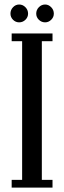

<svg xmlns="http://www.w3.org/2000/svg" viewBox="-20 -852 291 872"><path d="M33 0V-35H80.5V-665H33V-700H218.5V-665H170V-35H218.5V0ZM185 -750.5Q168.5 -750.5 156.5 -762.2Q144.5 -774 144.5 -790Q144.5 -807 156.5 -819.2Q168.5 -831.5 185 -831.5Q200.5 -831.5 212.5 -819.2Q224.5 -807 224.5 -790Q224.5 -774 212.5 -762.2Q200.5 -750.5 185 -750.5ZM67 -750.5Q51 -750.5 39.2 -762.2Q27.5 -774 27.5 -790Q27.5 -807 39.2 -819.2Q51 -831.5 67 -831.5Q83.5 -831.5 95.5 -819.2Q107.5 -807 107.5 -790Q107.5 -774 95.5 -762.2Q83.5 -750.5 67 -750.5Z"/></svg>

Font: Imbue 10pt Medium
Style: Regular
Weight: 500
Designer: Tyler Finck
Foundry: Etcetera Type Company
Version: Version 1.102; ttfautohint (v1.8.3)